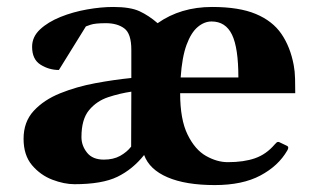

<svg xmlns="http://www.w3.org/2000/svg" viewBox="-20 -515 897 549"><path d="M192.9 11.7Q163.6 11.7 129.6 -1.2Q95.7 -14.2 71.5 -42.7Q47.4 -71.3 47.4 -118.2Q47.4 -166.5 76.4 -198Q105.5 -229.5 152.1 -248.3Q198.7 -267.1 252.4 -277.1Q306.2 -287.1 355.5 -292V-372.6Q355.5 -418.9 335.4 -433.8Q315.4 -448.7 282.7 -448.7Q251.5 -448.7 238.5 -444.1Q225.6 -439.5 225.6 -439.5L148.4 -314.9Q120.1 -314.9 95.9 -330.1Q71.8 -345.2 71.8 -381.3Q71.8 -409.7 94.5 -430.9Q117.2 -452.1 153.1 -466.6Q189 -481 229 -488Q269 -495.1 303.7 -495.1Q352.5 -495.1 378.9 -482.9Q405.3 -470.7 430.7 -448.7Q496.6 -495.1 586.4 -495.1Q663.6 -495.1 711.4 -475.1Q759.3 -455.1 784.7 -418Q810.1 -380.9 819.8 -329.1Q823.2 -311.5 823.7 -290Q824.2 -268.6 824.2 -248.5H495.1Q495.1 -173.3 516.4 -130.1Q537.6 -86.9 569.1 -69.1Q600.6 -51.3 631.3 -51.3Q677.2 -51.3 709.2 -62.5Q741.2 -73.7 765.1 -101.6Q767.6 -104 770.3 -106.9Q772.9 -109.9 777.8 -108.9L799.3 -98.6Q804.2 -96.7 804.2 -92.8Q804.2 -90.8 803.5 -88.9Q802.7 -86.9 801.3 -84.5Q775.9 -40.5 724.6 -13.2Q673.3 14.2 594.2 14.2Q510.7 14.2 459 -8.1Q407.2 -30.3 392.1 -71.8Q359.4 -30.8 315.7 -9.5Q272 11.7 192.9 11.7ZM496.6 -293.5H661.6Q661.6 -378.4 643.3 -416Q625 -453.6 585 -453.6Q564 -453.6 545.2 -437.7Q526.4 -421.9 513.4 -386.7Q500.5 -351.6 496.6 -293.5ZM276.9 -58.6Q304.2 -58.6 323.5 -69.3Q342.8 -80.1 355 -95.7L355.5 -252.9Q322.3 -248 289.3 -237.1Q256.3 -226.1 234.6 -200Q212.9 -173.8 212.9 -123Q212.9 -98.6 228.8 -78.6Q244.6 -58.6 276.9 -58.6Z"/></svg>

Font: Gelasio
Style: Bold
Weight: 700
Designer: Eben Sorkin
Foundry: Eben Sorkin
Version: Version 1.008